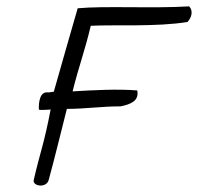

<svg xmlns="http://www.w3.org/2000/svg" viewBox="-20 -624 622 603"><path d="M102 -280C105 -277 134 -280 139 -280C118 -170 107 -150 86 -59C81 -39 126 -32 133 -59C154 -136 171 -208 190 -282C248 -282 298 -290 359 -290C388 -296 418 -306 411 -340C350 -345 273 -341 208 -337C227 -414 247 -466 265 -543C339 -547 472 -539 569 -555C584 -572 586 -592 574 -604C459 -597 309 -606 224 -598C201 -519 170 -410 149 -336C139 -335 135 -333 127 -334C99 -334 102 -283 102 -280Z"/></svg>

Font: Comica
Style: RgIta
Weight: 400
Designer: Jasper
Foundry: KineticPlasma Fonts/Cannot Into Space Fonts
Version: Version 0.89